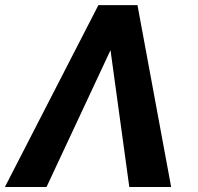

<svg xmlns="http://www.w3.org/2000/svg" viewBox="-24 -748 791 768"><path d="M493.2 0 414.6 -572.3 415 -727.5H525.9L660.6 0ZM429.7 -572.3 162.1 0H-4.4L369.6 -727.5H480.5Z"/></svg>

Font: Inter 24pt
Style: Bold Italic
Weight: 700
Italic angle: -9.3988°
Version: Version 4.001;git-66647c0bb